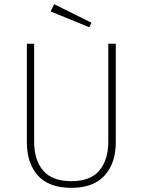

<svg xmlns="http://www.w3.org/2000/svg" viewBox="-20 -892 684 922"><path d="M536 -209Q536 -109 482.5 -49.5Q429 10 323 10Q215 10 162 -49Q109 -108 109 -209V-682H144V-212Q144 -123 187.5 -72.5Q231 -22 323 -22Q414 -22 457 -73Q500 -124 500 -212V-682H536ZM419 -783 409 -761 223 -837 240 -872Z"/></svg>

Font: FiraGO UltraLight
Style: Regular
Weight: 200
Designer: bBox Type
Foundry: bBox Type GmbH
Version: Version 1.001